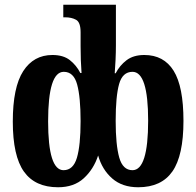

<svg xmlns="http://www.w3.org/2000/svg" viewBox="-20 -780 827 810"><path d="M225 10Q292 10 333.5 -28Q375 -66 394 -124Q411 -64 453.5 -27Q496 10 563 10Q661 10 707.5 -57Q754 -124 754 -270Q754 -415 712.5 -481.5Q671 -548 589 -548Q543 -548 514 -526Q485 -504 468 -471H464Q466 -494 467.5 -527.5Q469 -561 469 -589V-760H247V-707H255Q282 -707 301 -696.5Q320 -686 320 -644V-585Q320 -556 321 -526.5Q322 -497 324 -472H319Q302 -505 274.5 -526.5Q247 -548 201 -548Q122 -548 78 -480Q34 -412 34 -267Q34 -122 81 -56Q128 10 225 10ZM248 -62Q183 -62 183 -268Q183 -477 249 -477Q291 -477 305.5 -423.5Q320 -370 320 -269Q320 -167 304.5 -114.5Q289 -62 248 -62ZM539 -62Q498 -62 483 -115.5Q468 -169 468 -270Q468 -374 482.5 -425.5Q497 -477 539 -477Q605 -477 605 -271Q605 -62 539 -62Z"/></svg>

Font: Noto Serif ExtraCondensed Extra
Style: Regular
Weight: 800
Width: 3
Designer: Monotype Design Team
Foundry: Monotype Imaging Inc.
Version: Version 1.002